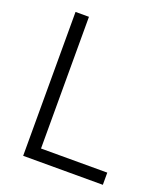

<svg xmlns="http://www.w3.org/2000/svg" viewBox="-130 -785 750 874"><g transform="rotate(20 245.0 -348.5)"><path d="M85 -697H150V-59H471V0H85Z"/></g></svg>

Font: Hanken Grotesk Light
Style: Regular
Weight: 300
Designer: Alfredo Marco Pradil
Foundry: Hanken Design Co.
Version: Version 3.014